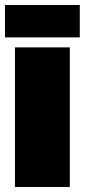

<svg xmlns="http://www.w3.org/2000/svg" viewBox="-25 -750 340 770"><path d="M-5 -600V-730H295V-600ZM35 0V-560H255V0Z"/></svg>

Font: Tektur SemiCondensed Black
Style: Regular
Weight: 900
Width: 4
Designer: Adam Jagosz
Foundry: Adam Jagosz
Version: Version 1.005;gftools[0.9.30]